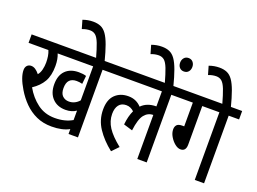

<svg xmlns="http://www.w3.org/2000/svg" viewBox="-126 -1169 1973 1475"><g transform="rotate(20 860.5 -431.5)"><path d="M605 -553V0H528V-40Q472 -9 385 -9Q315 -9 260 -34Q205 -59 162 -102Q119 -145 87 -199Q35 -285 35 -344Q35 -367 47.5 -380.5Q60 -394 81 -394Q115 -394 149 -351Q165 -369 172 -398Q179 -427 179 -456Q179 -483 175 -508Q171 -533 162 -553H0V-622H689V-553ZM444 -235Q470 -235 491.5 -246Q513 -257 528 -275V-553H238Q246 -534 250.5 -509.5Q255 -485 255 -456Q255 -377 226.5 -327.5Q198 -278 142 -241Q182 -170 242.5 -124.5Q303 -79 385 -79Q428 -79 463.5 -88Q499 -97 528 -114V-191Q511 -179 489.5 -172.5Q468 -166 441 -166Q374 -166 334 -208Q294 -250 294 -322Q294 -395 333 -434Q372 -473 441 -473Q477 -473 502 -465L495 -398Q471 -404 448 -404Q411 -404 391 -383.5Q371 -363 371 -318Q371 -275 392 -255Q413 -235 444 -235Z M529 -615Q508 -691 492 -732Q476 -773 457.5 -789Q439 -805 412 -805Q381 -805 348 -792L328 -861Q369 -876 412 -876Q448 -876 474.5 -864.5Q501 -853 521.5 -824Q542 -795 560.5 -744Q579 -693 599 -615Z M677 -553V-622H1251V-553H1167V0H1090V-360Q1047 -360 1018 -324.5Q989 -289 977 -193L904 -215Q911 -285 934 -333Q922 -345 906 -352.5Q890 -360 870 -360Q831 -360 810.5 -333.5Q790 -307 790 -260Q790 -202 823.5 -150.5Q857 -99 931 -40L880 13Q805 -46 759 -115Q713 -184 713 -268Q713 -349 754.5 -389.5Q796 -430 862 -430Q896 -430 922.5 -418Q949 -406 969 -384Q1014 -430 1090 -430V-553Z M1091 -615Q1070 -691 1054 -732Q1038 -773 1019.5 -789Q1001 -805 974 -805Q943 -805 910 -792L890 -861Q931 -876 974 -876Q1010 -876 1036.5 -864.5Q1063 -853 1083.5 -824Q1104 -795 1122.5 -744Q1141 -693 1161 -615ZM1146 -809Q1146 -832 1159.5 -848Q1173 -864 1196 -864Q1219 -864 1232.5 -848Q1246 -832 1246 -809Q1246 -785 1232.5 -769.5Q1219 -754 1196 -754Q1173 -754 1159.5 -769.5Q1146 -785 1146 -809Z M1420 -553V-238Q1420 -183 1376 -183Q1353 -183 1329 -202.5Q1305 -222 1288 -251Q1271 -280 1271 -309Q1271 -332 1283.5 -345.5Q1296 -359 1327 -359H1343V-553H1238V-622H1721V-553H1636V0H1560V-553Z M1561 -615Q1540 -691 1524 -732Q1508 -773 1489.5 -789Q1471 -805 1444 -805Q1413 -805 1380 -792L1360 -861Q1401 -876 1444 -876Q1480 -876 1506.5 -864.5Q1533 -853 1553.5 -824Q1574 -795 1592.5 -744Q1611 -693 1631 -615Z"/></g></svg>

Font: Noto Sans Devanagari Condensed
Style: Regular
Weight: 400
Width: 3
Designer: Jelle Bosma - Monotype Design Team
Foundry: Monotype Imaging Inc.
Version: Version 2.004; ttfautohint (v1.8.4.7-5d5b)